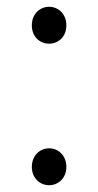

<svg xmlns="http://www.w3.org/2000/svg" viewBox="-20 -534 290 567"><path d="M125 -405C152 -405 176 -425 176 -459C176 -493 152 -514 125 -514C98 -514 74 -493 74 -459C74 -425 98 -405 125 -405ZM125 13C152 13 176 -8 176 -41C176 -75 152 -96 125 -96C98 -96 74 -75 74 -41C74 -8 98 13 125 13Z"/></svg>

Font: Noto Sans HK Light
Style: Regular
Weight: 300
Designer: Ryoko NISHIZUKA 西塚涼子 (kana, bopomofo & ideographs); Paul D. Hunt (Latin, Greek & Cyrillic); Sandoll Communications 산돌커뮤니
Foundry: Adobe
Version: Version 2.004;hotconv 1.0.118;makeotfexe 2.5.65603